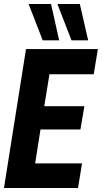

<svg xmlns="http://www.w3.org/2000/svg" viewBox="-23 -947 513 967"><path d="M-3 0 108 -700H470L449 -573H226L200 -412H402L382 -295H181L154 -124H390L370 0ZM192 -744 121 -927H234L275 -744ZM337 -744 266 -927H379L421 -744Z"/></svg>

Font: Georama SemiCondensed
Style: Bold Italic
Weight: 700
Width: 4
Italic angle: -9°
Designer: Jean-Baptiste Levee
Foundry: Production Type
Version: Version 1.000